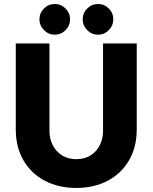

<svg xmlns="http://www.w3.org/2000/svg" viewBox="-20 -914 752 946"><path d="M355.7 12Q268.7 12 201.5 -23.1Q134.2 -58.3 96 -123.3Q57.7 -188.4 57.7 -277.7V-700H223.7V-268.7Q223.7 -230.2 239.8 -198.6Q256 -167 285.8 -148.3Q315.7 -129.7 356.2 -129.7Q396.7 -129.7 426.1 -148.2Q455.5 -166.8 471.6 -198.5Q487.7 -230.2 487.7 -268.7V-700H653.7V-277.7Q653.7 -188.4 615.4 -123.3Q577.1 -58.3 509.9 -23.1Q442.8 12 355.7 12ZM462.7 -743Q432 -743 409.7 -765.5Q387.3 -788 387.3 -818.7Q387.3 -849.7 409.7 -872Q432 -894.3 462.7 -894.3Q493.7 -894.3 516 -872Q538.3 -849.7 538.3 -818.7Q538.3 -788 516 -765.5Q493.7 -743 462.7 -743ZM249.7 -743Q219 -743 196.7 -765.5Q174.3 -788 174.3 -818.7Q174.3 -849.7 196.7 -872Q219 -894.3 249.7 -894.3Q280.7 -894.3 303 -872Q325.3 -849.7 325.3 -818.7Q325.3 -788 303 -765.5Q280.7 -743 249.7 -743Z"/></svg>

Font: MuseoModerno Thin
Style: Regular
Weight: 100
Designer: Pablo Cosgaya, Héctor Gatti, Marcela Romero, and the Authors of The MuseoModerno Project.
Foundry: Omnibus-Type Team
Version: Version 1.003